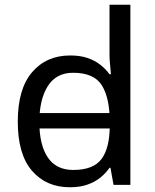

<svg xmlns="http://www.w3.org/2000/svg" viewBox="-20 -780 655 810"><path d="M104 -238V-303H480V-238ZM275 10Q175 10 115 -59.5Q55 -129 55 -267Q55 -405 115.5 -475.5Q176 -546 276 -546Q318 -546 349 -535.5Q380 -525 403 -507Q426 -489 442 -467H448Q447 -480 444.5 -505.5Q442 -531 442 -546V-760H530V0H459L446 -72H442Q426 -49 403 -30.5Q380 -12 348.5 -1Q317 10 275 10ZM289 -63Q374 -63 408.5 -109.5Q443 -156 443 -250V-266Q443 -366 410 -419.5Q377 -473 288 -473Q217 -473 181.5 -416.5Q146 -360 146 -265Q146 -169 181.5 -116Q217 -63 289 -63Z"/></svg>

Font: hexlmalayalam05
Style: Book
Weight: 400
Designer: Jelle Bosma - Monotype Design Team
Foundry: Monotype Imaging Inc.
Version: Version 2.003